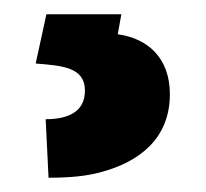

<svg xmlns="http://www.w3.org/2000/svg" viewBox="-20 -23 289 269"><path d="M30 66C67 69 99 71 99 104C99 134 75 144 44 144L48 226C76 226 101 224 122 218C174 204 218 172 218 109C218 59 188 31 145 25L150 -3H45Z"/></svg>

Font: Asimov Pro
Style: Bd
Weight: 700
Designer: Google
Version: Version 2.000980; 2014